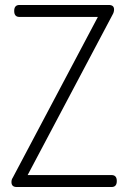

<svg xmlns="http://www.w3.org/2000/svg" viewBox="-20 -751 514 771"><path d="M26 -20Q26 -30 31 -37L373 -683H58Q37 -683 37 -707Q37 -731 58 -731H417Q438 -731 438 -713Q438 -702 432 -692L91 -48H428Q449 -48 449 -24Q449 0 428 0H47Q26 0 26 -20Z"/></svg>

Font: Terminal Dosis
Style: Light
Weight: 300
Designer: EdgarTolentino, PabloImpallari, IginoMarini
Foundry: EdgarTolentino, PabloImpallari, IginoMarini
Version: Version 1.006